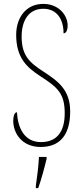

<svg xmlns="http://www.w3.org/2000/svg" viewBox="-20 -744 422 985"><path d="M189 10C289 10 340 -54 340 -172C340 -284 277 -328 204 -376C127 -425 91 -463 91 -557C91 -638 127 -699 202 -699C270 -699 306 -648 306 -573C317 -573 327 -584 327 -614C327 -664 283 -724 202 -724C113 -724 63 -653 63 -565C63 -447 118 -398 187 -353C276 -296 312 -264 312 -163C312 -65 269 -15 190 -15C105 -15 71 -88 67 -168C51 -168 48 -140 48 -124C48 -64 89 10 189 10ZM164 208V221H176C191 181 209 113 219 71V61H180C177 114 171 159 164 208Z"/></svg>

Font: Noto Serif Lao ExtraCondensed Thin
Style: Regular
Weight: 100
Width: 2
Designer: Monotype Design Team
Foundry: Monotype Imaging Inc.
Version: Version 2.003